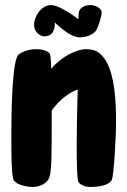

<svg xmlns="http://www.w3.org/2000/svg" viewBox="-20 -730 505 761"><path d="M155 -586C173 -586 187 -594 192 -608C196 -617 198 -629 197 -641C224 -615 265 -582 295 -582C333 -582 357 -600 363 -613C369 -624 383 -663 383 -683C383 -694 361 -710 339 -710C321 -710 298 -703 293 -683C292 -679 291 -670 291 -660V-654C252 -683 206 -710 183 -710C143 -710 115 -664 115 -632C115 -603 139 -586 155 -586ZM364 -526C350 -534 332 -535 320 -535C284 -535 222 -505 183 -457C182 -505 179 -516 176 -519C164 -531 144 -535 122 -535C99 -535 73 -528 54 -514C35 -500 25 -377 25 -196C25 -121 25 -52 32 -22C37 0 80 11 111 11C133 11 169 0 177 -32C184 -60 185 -95 185 -274V-292C215 -334 254 -364 288 -375C286 -314 284 -224 284 -149C284 -75 286 -15 291 -8C301 5 322 11 337 11C371 11 412 5 423 -17C431 -33 440 -182 440 -252C440 -423 410 -499 364 -526Z"/></svg>

Font: Manosque
Style: Regular
Weight: 400
Designer: Ariel Martín Pérez
Foundry: Ariel Martín Pérez
Version: Version 1.005;hotconv 1.0.109;makeotfexe 2.5.65596